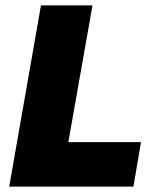

<svg xmlns="http://www.w3.org/2000/svg" viewBox="-20 -688 586 708"><path d="M14 0 131 -668H321L232 -164H500L472 0Z"/></svg>

Font: Gantari Black
Style: Italic
Weight: 900
Italic angle: -10°
Version: Version 1.000